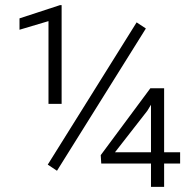

<svg xmlns="http://www.w3.org/2000/svg" viewBox="-20 -730 765 750"><path d="M220.7 -710V-324.2H169.4V-647.5L56.2 -613.8V-658.2L214.4 -710ZM549.8 -618.7 202.6 -63 166.5 -86.9 513.7 -642.6ZM683.6 -135.3V-91.3H621.1V0H569.8V-91.3H375.5L373.5 -124L567.4 -385.3H621.1V-135.3ZM429.2 -135.3H569.8V-320.8L555.2 -296.9Z"/></svg>

Font: Vazirmatn RD UI ExtraLight
Style: Regular
Weight: 200
Designer: Saber Rastikerdar
Foundry: Saber Rastikerdar
Version: Version 33.003